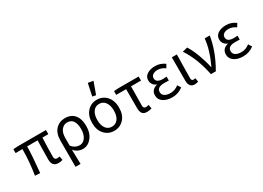

<svg xmlns="http://www.w3.org/2000/svg" viewBox="-15 -1664 3752 2737"><g transform="rotate(-30 1861.0 -295.5)"><path d="M485 12Q429 12 404 -18.5Q379 -49 379 -110Q379 -134 381 -249Q383 -364 384 -418H212Q212 -277 183 5L100 0Q135 -218 135 -418H22V-481L92 -486H561V-418H464Q456 -271 456 -104Q456 -56 502 -56Q514 -56 541 -62L552 1Q521 12 485 12Z M664 179V-248Q664 -369 724 -433.5Q784 -498 878 -498Q979 -498 1033.5 -432.5Q1088 -367 1088 -250Q1088 -132 1028.5 -60Q969 12 888 12Q801 12 741 -57Q746 85 747 179ZM873 -57Q929 -57 966 -109.5Q1003 -162 1003 -250Q1003 -334 971.5 -381.5Q940 -429 875 -429Q818 -429 780.5 -381.5Q743 -334 743 -247V-123Q797 -57 873 -57Z M1402 12Q1308 12 1244.5 -56Q1181 -124 1181 -242Q1181 -361 1244 -429.5Q1307 -498 1402 -498Q1497 -498 1560.5 -429.5Q1624 -361 1624 -242Q1624 -124 1560.5 -56Q1497 12 1402 12ZM1539 -242Q1539 -328 1502.5 -379Q1466 -430 1402 -430Q1338 -430 1302 -379Q1266 -328 1266 -242Q1266 -157 1302 -106.5Q1338 -56 1402 -56Q1466 -56 1502.5 -106.5Q1539 -157 1539 -242ZM1371 -569 1414 -770 1499 -755 1428 -558Z M1941 12Q1887 12 1864.5 -18Q1842 -48 1842 -110V-419H1679V-481L1749 -486H2087V-419H1923Q1919 -274 1919 -104Q1919 -56 1960 -56Q1975 -56 2007 -64L2019 -1Q1978 12 1941 12Z M2358 12Q2267 12 2210 -27.5Q2153 -67 2153 -134Q2153 -228 2254 -255V-259Q2217 -272 2197 -302Q2177 -332 2177 -367Q2177 -431 2230 -464.5Q2283 -498 2363 -498Q2448 -498 2520 -445L2487 -390Q2429 -433 2365 -433Q2318 -433 2288.5 -413Q2259 -393 2259 -357Q2259 -282 2370 -282Q2393 -282 2431 -285V-221Q2402 -223 2355 -223Q2235 -223 2235 -141Q2235 -100 2270 -77Q2305 -54 2367 -54Q2437 -54 2500 -103L2535 -48Q2456 12 2358 12Z M2726 12Q2633 12 2633 -101V-486H2716Q2715 -442 2713.5 -359.5Q2712 -277 2711 -212Q2710 -147 2710 -95Q2710 -56 2744 -56Q2756 -56 2774 -62L2785 0Q2759 12 2726 12Z M2996 0Q2939 -283 2809 -477L2892 -498Q2940 -424 2983.5 -307Q3027 -190 3049 -85H3053Q3157 -304 3174 -486H3257Q3221 -250 3077 0Z M3525 12Q3434 12 3377 -27.5Q3320 -67 3320 -134Q3320 -228 3421 -255V-259Q3384 -272 3364 -302Q3344 -332 3344 -367Q3344 -431 3397 -464.5Q3450 -498 3530 -498Q3615 -498 3687 -445L3654 -390Q3596 -433 3532 -433Q3485 -433 3455.5 -413Q3426 -393 3426 -357Q3426 -282 3537 -282Q3560 -282 3598 -285V-221Q3569 -223 3522 -223Q3402 -223 3402 -141Q3402 -100 3437 -77Q3472 -54 3534 -54Q3604 -54 3667 -103L3702 -48Q3623 12 3525 12Z"/></g></svg>

Font: Toshiba Sans
Style: Regular
Weight: 400
Designer: Paul D. Hunt
Foundry: Toshiba Corporation
Version: Version 2.020;PS 2.0;hotconv 1.0.86;makeotf.lib2.5.63406